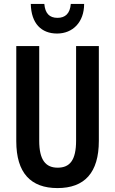

<svg xmlns="http://www.w3.org/2000/svg" viewBox="-20 -949 587 979"><path d="M409 -929H341C337 -880 313 -858 273 -858C232 -858 210 -881 206 -929H137C139 -829 191 -778 271 -778C351 -778 409 -836 409 -929ZM484 -231V-714H368V-232C368 -132 336 -94 274 -94C213 -94 180 -133 180 -231V-714H63V-229C63 -67 137 10 273 10C411 10 484 -68 484 -231Z"/></svg>

Font: Noto Sans Myanmar ExtraCondensed SemiBold
Style: Regular
Weight: 600
Width: 2
Designer: Monotype Design Team
Foundry: Monotype Imaging Inc.
Version: Version 2.107